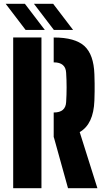

<svg xmlns="http://www.w3.org/2000/svg" viewBox="-20 -999 565 1019"><path d="M341 0 266 -270H265V-402H266Q328 -402 331 -457Q336 -535 331 -613Q328 -668 266 -668H265V-800H266Q378 -800 427.8 -754.8Q477.5 -709.5 481 -605Q482 -577 482.2 -556Q482.5 -535 482.2 -514Q482 -493 481 -465Q476.5 -340 403 -298L497 0ZM50 0V-800H200V0ZM116 -840 10 -979H112L218 -840ZM266 -840 160 -979H262L368 -840Z"/></svg>

Font: Big Shoulders Stencil Text Black
Style: Regular
Weight: 900
Designer: Patric King
Foundry: XO Type Co
Version: Version 1.000